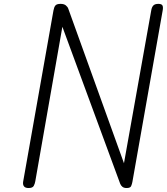

<svg xmlns="http://www.w3.org/2000/svg" viewBox="-20 -948 842 968"><path d="M124 0Q108 0 101.2 -8.2Q94.5 -16.5 96.5 -31L249.5 -895Q252.5 -912 259.2 -920.2Q266 -928.5 285.5 -928.5Q302.5 -928.5 312 -920.8Q321.5 -913 324.5 -903.5L605 -125L742.5 -895.5Q745 -911.5 752.8 -920Q760.5 -928.5 778.5 -928.5Q795.5 -928.5 799.5 -919.5Q803.5 -910.5 799.5 -891.5L647.5 -31Q645.5 -20 641.2 -10Q637 0 618.5 0Q605 0 597.2 -6.2Q589.5 -12.5 586 -21.5L294.5 -813L158 -34.5Q156 -22 150.2 -11Q144.5 0 124 0Z"/></svg>

Font: Edu VIC WA NT Hand Pre
Style: Regular
Weight: 400
Designer: Tina and Corey Anderson, Eben Sorkin, Mirko Velimirovic
Foundry: Google for Education
Version: Version 1.000